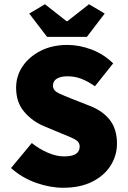

<svg xmlns="http://www.w3.org/2000/svg" viewBox="-20 -874 604 906"><path d="M278 12Q217 12 151 -11Q85 -34 32 -81L130 -199Q165 -171 205.5 -153.5Q246 -136 282 -136Q321 -136 338.5 -148Q356 -160 356 -182Q356 -205 332.5 -217Q309 -229 268 -245L187 -279Q135 -300 95.5 -345Q56 -390 56 -460Q56 -516 87 -561.5Q118 -607 172.5 -634.5Q227 -662 298 -662Q354 -662 411.5 -640.5Q469 -619 514 -575L428 -467Q395 -490 364.5 -502Q334 -514 298 -514Q267 -514 248.5 -503Q230 -492 230 -470Q230 -447 256 -434.5Q282 -422 326 -405L405 -374Q466 -350 499 -307Q532 -264 532 -196Q532 -141 502.5 -93.5Q473 -46 416 -17Q359 12 278 12ZM202 -700 118 -810 192 -854 294 -774H298L400 -854L474 -810L390 -700Z"/></svg>

Font: Assistant ExtraBold
Style: Regular
Weight: 800
Designer: Hebrew By Ben Nathan, Latin by Paul Hunt
Version: Version 3.000